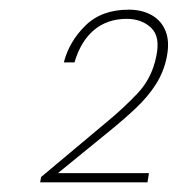

<svg xmlns="http://www.w3.org/2000/svg" viewBox="-20 -727 367 397"><path d="M112 -598Q123 -641 156.5 -674Q190 -707 246 -707Q274 -707 294 -695.5Q314 -684 322.5 -662.5Q331 -641 325 -610Q319 -579 302.5 -553Q286 -527 260.5 -503Q235 -479 204 -454L90 -361L86 -369H288L285 -350H63L65 -361L201 -475Q234 -502 264 -533.5Q294 -565 303 -610Q312 -651 292.5 -669.5Q273 -688 242 -688Q202 -688 174.5 -665Q147 -642 134 -598Z"/></svg>

Font: Albert Sans Thin
Style: Italic
Weight: 250
Italic angle: -11.25°
Designer: Andreas Rasmussen
Foundry: a.Foundry
Version: Version 1.025